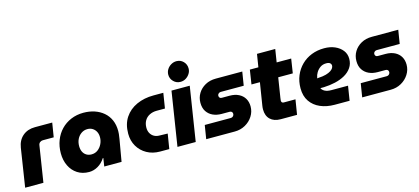

<svg xmlns="http://www.w3.org/2000/svg" viewBox="-61 -1260 3862 1768"><g transform="rotate(-15 1869.5 -376.0)"><path d="M10 0 67 -367Q78 -436 124.5 -475.5Q171 -515 241 -515H406L384 -380H280Q264 -380 252 -370Q240 -360 238 -344L184 0Z M618 13Q554 13 507 -17.5Q460 -48 434.5 -101Q409 -154 409 -220Q409 -287 431 -343.5Q453 -400 492.5 -441Q532 -482 586.5 -505Q641 -528 706 -528Q762 -528 810.5 -512Q859 -496 896 -464.5Q933 -433 953 -387.5Q973 -342 973 -283Q973 -269 971.5 -254Q970 -239 965 -208L929 0H764L776 -78H771Q744 -35 703 -11Q662 13 618 13ZM681 -138Q715 -138 740.5 -157Q766 -176 781 -206.5Q796 -237 796 -271Q796 -301 784.5 -323.5Q773 -346 752 -359.5Q731 -373 702 -373Q670 -373 644 -355Q618 -337 603.5 -307.5Q589 -278 589 -241Q589 -210 600 -187Q611 -164 632 -151Q653 -138 681 -138Z M1296 0Q1226 0 1171.5 -30.5Q1117 -61 1086 -114Q1055 -167 1055 -234Q1055 -325 1096.5 -387.5Q1138 -450 1210 -482.5Q1282 -515 1371 -515H1465L1442 -371H1363Q1325 -371 1294.5 -355.5Q1264 -340 1247.5 -311.5Q1231 -283 1231 -244Q1231 -214 1243.5 -191.5Q1256 -169 1278 -156.5Q1300 -144 1329 -144L1407 -142L1384 0Z M1462 0 1543 -515H1717L1636 0ZM1645 -571Q1606 -571 1579 -598.5Q1552 -626 1552 -663Q1552 -691 1566.5 -714Q1581 -737 1605 -751Q1629 -765 1656 -765Q1695 -765 1721.5 -738Q1748 -711 1748 -672Q1748 -645 1733.5 -622Q1719 -599 1696 -585Q1673 -571 1645 -571Z M1736 0 1757 -130H2003Q2014 -130 2021.5 -134.5Q2029 -139 2033 -146.5Q2037 -154 2037 -162Q2037 -173 2030 -180.5Q2023 -188 2009 -188H1934Q1888 -188 1851.5 -204.5Q1815 -221 1793 -254Q1771 -287 1771 -337Q1771 -386 1795.5 -426.5Q1820 -467 1864 -491.5Q1908 -516 1966 -516H2218L2197 -386H1979Q1969 -386 1962 -381.5Q1955 -377 1951 -371Q1947 -365 1947 -356Q1947 -346 1953.5 -338.5Q1960 -331 1973 -331H2047Q2098 -331 2134.5 -312.5Q2171 -294 2190 -261.5Q2209 -229 2209 -186Q2209 -136 2182 -93.5Q2155 -51 2109.5 -25.5Q2064 0 2008 0Z M2447 0Q2383 0 2347.5 -34Q2312 -68 2312 -129Q2312 -146 2315 -164L2391 -638H2565L2494 -189Q2491 -171 2491 -164Q2491 -155 2496.5 -148.5Q2502 -142 2513 -142H2625L2602 0ZM2269 -379 2290 -515H2684L2663 -379Z M2962 0Q2885 0 2825 -26Q2765 -52 2730.5 -102.5Q2696 -153 2696 -227Q2696 -293 2719 -348Q2742 -403 2783 -443.5Q2824 -484 2879.5 -506Q2935 -528 3001 -528Q3058 -528 3102.5 -508.5Q3147 -489 3173.5 -455Q3200 -421 3200 -375Q3200 -327 3175.5 -291Q3151 -255 3109.5 -231.5Q3068 -208 3015.5 -196Q2963 -184 2906 -182Q2897 -182 2889 -182Q2881 -182 2873 -182Q2881 -163 2904.5 -150.5Q2928 -138 2968 -138H3125L3103 0ZM2868 -277Q2871 -277 2874 -277Q2877 -277 2880 -278Q2924 -280 2953.5 -288.5Q2983 -297 3000 -308.5Q3017 -320 3024 -332Q3031 -344 3031 -355Q3031 -369 3020 -379Q3009 -389 2984 -389Q2950 -389 2926 -372Q2902 -355 2887.5 -330.5Q2873 -306 2870 -283Q2869 -281 2868.5 -279.5Q2868 -278 2868 -277Z M3223 0 3244 -130H3490Q3501 -130 3508.5 -134.5Q3516 -139 3520 -146.5Q3524 -154 3524 -162Q3524 -173 3517 -180.5Q3510 -188 3496 -188H3421Q3375 -188 3338.5 -204.5Q3302 -221 3280 -254Q3258 -287 3258 -337Q3258 -386 3282.5 -426.5Q3307 -467 3351 -491.5Q3395 -516 3453 -516H3705L3684 -386H3466Q3456 -386 3449 -381.5Q3442 -377 3438 -371Q3434 -365 3434 -356Q3434 -346 3440.5 -338.5Q3447 -331 3460 -331H3534Q3585 -331 3621.5 -312.5Q3658 -294 3677 -261.5Q3696 -229 3696 -186Q3696 -136 3669 -93.5Q3642 -51 3596.5 -25.5Q3551 0 3495 0Z"/></g></svg>

Font: MuseoModerno Thin ExtraBold
Style: Italic
Weight: 800
Italic angle: -9°
Version: Version 1.003